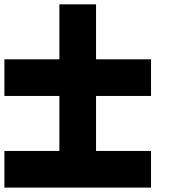

<svg xmlns="http://www.w3.org/2000/svg" viewBox="-20 -853 790 873"><path d="M0 -166.7H250V-416.7H0V-583.3H250V-833.3H416.7V-583.3H666.7V-416.7H416.7V-166.7H666.7V0H0Z"/></svg>

Font: Galmuri11 Bold
Style: Regular
Weight: 700
Designer: Lee Minseo (quiple)
Version: Version 2.397;hotconv 1.1.1;makeotfexe 2.6.0 DEVELOPMENT